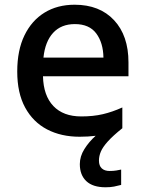

<svg xmlns="http://www.w3.org/2000/svg" viewBox="-20 -569 614 813"><path d="M399 111Q399 133 411 144Q423 155 444 155Q460 155 472 153Q484 151 493 149V214Q478 218 463 221Q448 224 427 224Q373 224 345.5 198Q318 172 318 126Q318 93 337.5 62Q357 31 385 6Q354 10 317 10Q239 10 179.5 -21Q120 -52 86.5 -113.5Q53 -175 53 -266Q53 -356 83.5 -419Q114 -482 168.5 -515.5Q223 -549 296 -549Q402 -549 463 -483.5Q524 -418 524 -305V-246H162Q164 -164 206 -120Q248 -76 324 -76Q375 -76 415.5 -85.5Q456 -95 498 -114V-26Q458 6 436.5 30Q415 54 407 73Q399 92 399 111ZM297 -467Q239 -467 205 -430Q171 -393 164 -325H418Q417 -388 387.5 -427.5Q358 -467 297 -467Z"/></svg>

Font: Noto Sans Lao Medium
Style: Regular
Weight: 500
Designer: Monotype Design Team
Foundry: Monotype Imaging Inc.
Version: Version 2.003; ttfautohint (v1.8.4.7-5d5b)